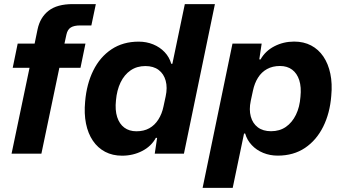

<svg xmlns="http://www.w3.org/2000/svg" viewBox="-20 -749 1671 936"><path d="M36.4 0 124 -418.6H42L66.2 -536.4H148.8L163.2 -606.2Q175.4 -664.2 216.9 -696.6Q258.4 -729 334.8 -729H447.2L425.4 -625H370.8Q341.6 -625 325.4 -615.2Q309.2 -605.4 303.8 -580.4L294.2 -536.4H396.6L372.4 -418.6H269.4L181.8 0Z M575.1 10Q528.9 10 492.7 -8.9Q456.6 -27.9 432.8 -63Q409 -98.1 399.2 -146.6Q389.4 -195.1 395.1 -254.6Q402.3 -339.4 434.8 -405.3Q467.3 -471.1 523.5 -508.6Q579.7 -546 656 -546Q694.1 -546 726.9 -532.6Q759.7 -519.1 782.6 -494.9Q805.6 -470.6 814.9 -438.1H820.3L881 -729H1027.7L876.7 0H734.4L745.9 -76.6L740 -77.3Q717.6 -35.7 673 -12.9Q628.4 10 575.1 10ZM645.1 -109Q681.6 -109 708 -123.9Q734.4 -138.7 752 -166.4Q769.6 -194 777 -229.9L787.6 -279Q796.9 -321.9 787.7 -355.4Q778.6 -389 753.4 -408Q728.1 -427 688.6 -427Q647.4 -427 616.6 -405.9Q585.9 -384.7 567.7 -347Q549.6 -309.3 545.3 -259.3Q540.3 -212.4 551.1 -178.6Q562 -144.7 586 -126.9Q610 -109 645.1 -109Z M967.7 167 1113.3 -536.3H1255.6L1244.1 -459.7L1250 -459Q1273.4 -500.6 1317.6 -523.4Q1361.9 -546.3 1414.1 -546.3Q1460.4 -546.3 1496.6 -527.4Q1532.7 -508.4 1556.5 -473.3Q1580.3 -438.1 1590.4 -389.6Q1600.6 -341.1 1594.9 -281.7Q1588.4 -197.6 1555.6 -131.5Q1522.7 -65.4 1466.9 -27.9Q1411 9.7 1334 9.7Q1296.1 9.7 1263.2 -3.7Q1230.3 -17.1 1207.4 -41.6Q1184.4 -66 1175.1 -98.1H1169.7L1114.4 167ZM1301.4 -109.3Q1343.3 -109.3 1373.7 -130.4Q1404.1 -151.6 1422.6 -189.3Q1441.1 -227 1444.7 -277Q1449.7 -324.1 1438.9 -357.9Q1428 -391.6 1404.1 -409.4Q1380.3 -427.3 1344.9 -427.3Q1308.7 -427.3 1281.8 -412.4Q1254.9 -397.6 1237.8 -370.4Q1220.7 -343.3 1213 -306.4L1202.4 -257.3Q1193.4 -214.4 1202.6 -180.9Q1211.7 -147.3 1236.9 -128.3Q1262.1 -109.3 1301.4 -109.3Z"/></svg>

Font: Mona Sans ExtraLight
Style: Italic
Weight: 200
Italic angle: -11.6951°
Designer: Deni Anggara
Foundry: GitHub
Version: Version 2.000